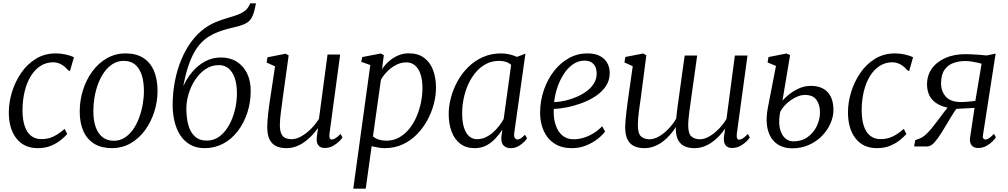

<svg xmlns="http://www.w3.org/2000/svg" viewBox="-20 -882 6067 1156"><path d="M207.5 10Q125 10 79 -48.2Q33 -106.5 33 -206Q33 -264.5 51.8 -326.5Q70.5 -388.5 106.5 -441.8Q142.5 -495 195.5 -527.8Q248.5 -560.5 317 -560.5Q343.5 -560.5 373.8 -554.2Q404 -548 425 -537L401 -453.5L389.5 -460Q377 -475 362.2 -485.8Q347.5 -496.5 332 -501.8Q316.5 -507 300.5 -507Q259 -507 225 -485.8Q191 -464.5 166.5 -425.5Q142 -386.5 128.8 -333Q115.5 -279.5 115.5 -215Q116 -160 129 -122Q142 -84 167.2 -64.2Q192.5 -44.5 228.5 -44.5Q258 -44.5 281.5 -52Q305 -59.5 326.2 -73.5Q347.5 -87.5 369.5 -106L384.5 -75Q371.5 -59.5 347 -39.5Q322.5 -19.5 287.8 -4.8Q253 10 207.5 10Z M736.5 -560.5Q799 -560.5 841.8 -533.8Q884.5 -507 906.5 -456.5Q928.5 -406 928.5 -334.5Q928.5 -270 908.8 -208.5Q889 -147 852.8 -97.5Q816.5 -48 765.8 -19Q715 10 653.5 10Q591.5 10 548.2 -16Q505 -42 482.5 -91.5Q460 -141 460 -211Q460 -277 479.5 -339.2Q499 -401.5 535.5 -451.5Q572 -501.5 623.2 -531Q674.5 -560.5 736.5 -560.5ZM725 -515.5Q688.5 -515.5 659.2 -497.2Q630 -479 608 -448.2Q586 -417.5 571.2 -378.5Q556.5 -339.5 549.2 -297.2Q542 -255 542 -214.5Q542 -156 556.5 -116Q571 -76 598.5 -55.2Q626 -34.5 666 -34.5Q701.5 -34.5 730.2 -52.8Q759 -71 780.8 -101.8Q802.5 -132.5 817 -171.2Q831.5 -210 839 -252Q846.5 -294 846.5 -334Q846.5 -390 833.2 -430.5Q820 -471 793.5 -493.2Q767 -515.5 725 -515.5Z M1521 -862 1516 -837Q1508 -799 1495.8 -776.2Q1483.5 -753.5 1459.2 -740.8Q1435 -728 1391 -718Q1382 -716 1371.8 -713.5Q1361.5 -711 1350 -708Q1320.5 -700 1292.8 -689.5Q1265 -679 1239.5 -663.2Q1214 -647.5 1190.5 -623.5Q1168 -600 1148 -564Q1128 -528 1111.8 -478.2Q1095.5 -428.5 1083.5 -363Q1105 -410.5 1138 -449.5Q1171 -488.5 1214.5 -512.2Q1258 -536 1310.5 -536Q1365 -536 1405.2 -510.8Q1445.5 -485.5 1467.5 -440.5Q1489.5 -395.5 1489.5 -335.5Q1489.5 -265.5 1469 -203.2Q1448.5 -141 1411.8 -92.8Q1375 -44.5 1324 -17.2Q1273 10 1212 10Q1161.5 10 1125 -11Q1088.5 -32 1065.2 -68Q1042 -104 1030.8 -150.5Q1019.5 -197 1019.5 -248Q1019.5 -324.5 1033.2 -394.2Q1047 -464 1072.2 -524.2Q1097.5 -584.5 1132.8 -632Q1168 -679.5 1211.5 -711Q1243.5 -734 1276.2 -747.8Q1309 -761.5 1340.5 -770.8Q1372 -780 1399.2 -789Q1426.5 -798 1447.5 -811.8Q1468.5 -825.5 1480.5 -849L1486.5 -862ZM1297.5 -490Q1253.5 -490 1217.8 -466Q1182 -442 1156 -403Q1130 -364 1116 -318Q1102 -272 1102 -228.5Q1102 -176 1113.2 -132Q1124.5 -88 1151.8 -61.8Q1179 -35.5 1225.5 -35.5Q1269 -35.5 1302.8 -61.5Q1336.5 -87.5 1359.8 -129.8Q1383 -172 1394.8 -221.5Q1406.5 -271 1406.5 -318.5Q1406.5 -399.5 1377.8 -444.8Q1349 -490 1297.5 -490Z M1704 10Q1669 10 1643.2 -2Q1617.5 -14 1603.2 -41.8Q1589 -69.5 1589 -117.5Q1589 -134 1590.5 -156Q1592 -178 1595 -202.5Q1598 -227 1601 -250.5Q1604 -274 1607.5 -293.5L1636 -482.5L1585 -505.5L1590.5 -537L1699.5 -558.5L1718 -548.5L1682 -289Q1679.5 -268.5 1676.8 -247.8Q1674 -227 1671.2 -206.8Q1668.5 -186.5 1666.8 -167Q1665 -147.5 1665 -130Q1665 -95.5 1673.8 -76.8Q1682.5 -58 1698.5 -51Q1714.5 -44 1736 -44Q1764.5 -44 1795.2 -61.8Q1826 -79.5 1853.8 -107.5Q1881.5 -135.5 1900.5 -167L1952 -553.5H2028L1964 -78.5Q1961.5 -60.5 1965.2 -51.2Q1969 -42 1977 -42Q1987 -42 2000 -50Q2013 -58 2030.5 -75.5L2042 -54Q2037.5 -46.5 2022.2 -31.2Q2007 -16 1984.5 -3.5Q1962 9 1935.5 9Q1907.5 9 1895.5 -9Q1883.5 -27 1887.5 -55Q1887.5 -57 1888.2 -63Q1889 -69 1890.2 -77.5Q1891.5 -86 1892.5 -94.5Q1893.5 -103 1894.5 -109.5L1893.5 -110Q1877 -87 1857 -65.5Q1837 -44 1813 -27Q1789 -10 1761.8 0Q1734.5 10 1704 10Z M2107 254 2209.5 -490.5 2155 -509.5 2161 -538.5 2273 -560 2291 -550 2280 -465Q2296 -490 2320.2 -511.8Q2344.5 -533.5 2375.2 -547.2Q2406 -561 2441 -561Q2497 -561 2533.2 -534.2Q2569.5 -507.5 2587.2 -460.8Q2605 -414 2605 -353Q2605 -306 2591.8 -255.5Q2578.5 -205 2552.8 -157.8Q2527 -110.5 2489.5 -72.5Q2452 -34.5 2403.5 -12.2Q2355 10 2296 10Q2277.5 10 2256.8 6.2Q2236 2.5 2217.5 -1.5L2182 254ZM2225.5 -61Q2241 -47.5 2261.8 -41.2Q2282.5 -35 2306.5 -35Q2349.5 -35 2384 -54.8Q2418.5 -74.5 2444.8 -107.2Q2471 -140 2488.5 -181.2Q2506 -222.5 2514.8 -266.2Q2523.5 -310 2523.5 -350.5Q2523.5 -401 2511.8 -435.8Q2500 -470.5 2478.2 -488.5Q2456.5 -506.5 2426.5 -506.5Q2393.5 -506.5 2363.5 -490.5Q2333.5 -474.5 2310 -450.2Q2286.5 -426 2273.5 -401.5Z M3076.5 -84Q3073 -59.5 3080.2 -50.8Q3087.5 -42 3095.5 -42Q3105.5 -42 3116 -49.2Q3126.5 -56.5 3140.5 -70.5L3153.5 -49.5Q3150 -43 3136.5 -28.8Q3123 -14.5 3102 -2.2Q3081 10 3055 10Q3028 10 3012.2 -5.5Q2996.5 -21 2998.5 -57.5L3004.5 -101Q2986.5 -74 2963 -48.5Q2939.5 -23 2908.8 -6.5Q2878 10 2838 10Q2786.5 10 2751.8 -16.2Q2717 -42.5 2699.2 -89Q2681.5 -135.5 2681.5 -196Q2681.5 -242.5 2694.8 -293.2Q2708 -344 2734 -391.5Q2760 -439 2798.2 -477.2Q2836.5 -515.5 2886.8 -538Q2937 -560.5 2998.5 -560.5Q3020.5 -560.5 3046.2 -554.8Q3072 -549 3092.5 -539.5L3143.5 -559ZM3057.5 -491.5Q3043.5 -504 3025 -509.8Q3006.5 -515.5 2985 -515.5Q2942 -515.5 2907 -497.2Q2872 -479 2845 -447.2Q2818 -415.5 2799.5 -374.8Q2781 -334 2771.8 -289Q2762.5 -244 2762.5 -200Q2762.5 -148 2773.8 -113.2Q2785 -78.5 2805.2 -61.2Q2825.5 -44 2851.5 -44Q2880 -44 2904.2 -55.5Q2928.5 -67 2949 -85.2Q2969.5 -103.5 2985.5 -124.5Q3001.5 -145.5 3012.5 -165.5Z M3623 -90Q3609 -70 3579.5 -46.5Q3550 -23 3510 -6.5Q3470 10 3423 10Q3371.5 10 3334.8 -8.2Q3298 -26.5 3275 -58Q3252 -89.5 3241.5 -128.5Q3231 -167.5 3232 -209Q3233 -278 3255 -341.2Q3277 -404.5 3315.2 -453.8Q3353.5 -503 3404.8 -531.8Q3456 -560.5 3516.5 -560.5Q3562 -560.5 3591.8 -545Q3621.5 -529.5 3636.2 -502.8Q3651 -476 3651 -442Q3651 -397 3627.2 -362.2Q3603.5 -327.5 3564.8 -302.2Q3526 -277 3480.8 -260.5Q3435.5 -244 3391.5 -235.5Q3347.5 -227 3314.5 -226.5Q3312 -196.5 3317 -164.5Q3322 -132.5 3335.8 -105Q3349.5 -77.5 3373.8 -60.5Q3398 -43.5 3435 -43.5Q3462.5 -43.5 3491.8 -52Q3521 -60.5 3550.2 -77.8Q3579.5 -95 3605.5 -122ZM3500 -517Q3460.5 -517 3428.2 -493.8Q3396 -470.5 3372.5 -433.2Q3349 -396 3334.8 -352.2Q3320.5 -308.5 3316.5 -267Q3351 -268.5 3387 -277Q3423 -285.5 3456.2 -300.5Q3489.5 -315.5 3515.8 -335.8Q3542 -356 3557.2 -382Q3572.5 -408 3572.5 -438.5Q3572.5 -477 3553.2 -497Q3534 -517 3500 -517Z M3837.5 -288Q3835.5 -273 3832.5 -253.2Q3829.5 -233.5 3826.8 -211.8Q3824 -190 3822.2 -168.8Q3820.5 -147.5 3820.5 -130Q3820.5 -77.5 3839.8 -60.5Q3859 -43.5 3891 -43.5Q3918.5 -43.5 3948.8 -61.2Q3979 -79 4006 -107.5Q4033 -136 4051 -167.5Q4054 -199 4058.8 -234.8Q4063.5 -270.5 4068.5 -303.5Q4074.5 -345 4080 -387Q4085.5 -429 4091.2 -469.2Q4097 -509.5 4102.5 -547.5H4177.5Q4164.5 -455.5 4155.5 -390.2Q4146.5 -325 4140 -280.2Q4133.5 -235.5 4130 -206.8Q4126.5 -178 4125 -160Q4123.5 -142 4123.5 -129.5Q4123.5 -77.5 4142.8 -60.5Q4162 -43.5 4194.5 -43.5Q4221.5 -43.5 4251.2 -61Q4281 -78.5 4308 -106.2Q4335 -134 4354 -166L4404.5 -547.5H4480.5L4416.5 -78.5Q4414 -59.5 4417.8 -50.2Q4421.5 -41 4429.5 -41Q4440 -41 4452.8 -49.2Q4465.5 -57.5 4483 -75.5L4494.5 -54Q4490 -46.5 4475 -31.2Q4460 -16 4437.5 -3.5Q4415 9 4387.5 9Q4359.5 9 4347.2 -9Q4335 -27 4339 -59L4346 -108Q4330 -84.5 4310 -63.2Q4290 -42 4266.5 -25.5Q4243 -9 4216.8 0.5Q4190.5 10 4161.5 10Q4128 10 4103.2 -0.8Q4078.5 -11.5 4064.2 -36.5Q4050 -61.5 4049 -104L4050.5 -118.5Q4034 -93 4013.8 -69.8Q3993.5 -46.5 3969.2 -28.5Q3945 -10.5 3917.5 -0.2Q3890 10 3859 10Q3824.5 10 3798.5 -2Q3772.5 -14 3758.2 -41.8Q3744 -69.5 3744 -117.5Q3744 -134 3746.2 -158Q3748.5 -182 3751.5 -208.5Q3754.5 -235 3757.5 -257.5Q3760.5 -280 3762.5 -292.5L3789.5 -483.5L3739.5 -506L3745 -539L3853 -560L3871.5 -549Z M4749 11Q4709.5 11 4677.5 -4.2Q4645.5 -19.5 4624.8 -50.2Q4604 -81 4597.8 -128Q4591.5 -175 4604 -238L4652 -485L4601.5 -506L4607 -538.5L4716 -560L4737 -550L4691 -276Q4702.5 -290 4727.8 -311Q4753 -332 4787.8 -348.5Q4822.5 -365 4862.5 -365Q4906 -365 4936.2 -348.2Q4966.5 -331.5 4982.2 -299.2Q4998 -267 4998 -219.5Q4998 -180 4980.2 -139.2Q4962.5 -98.5 4929.8 -64.5Q4897 -30.5 4851 -9.8Q4805 11 4749 11ZM4757 -31Q4807.5 -31 4843.2 -57Q4879 -83 4898 -123.5Q4917 -164 4917 -205.5Q4917 -251 4895.8 -280.8Q4874.5 -310.5 4826.5 -310.5Q4800 -310.5 4770.2 -295.8Q4740.5 -281 4715.2 -257.5Q4690 -234 4677.5 -208Q4674 -190 4672.5 -172.5Q4671 -155 4671.5 -139Q4673.5 -105.5 4684.8 -81.2Q4696 -57 4714.5 -44Q4733 -31 4757 -31Z M5260 10Q5177.5 10 5131.5 -48.2Q5085.5 -106.5 5085.5 -206Q5085.5 -264.5 5104.2 -326.5Q5123 -388.5 5159 -441.8Q5195 -495 5248 -527.8Q5301 -560.5 5369.5 -560.5Q5396 -560.5 5426.2 -554.2Q5456.5 -548 5477.5 -537L5453.5 -453.5L5442 -460Q5429.5 -475 5414.8 -485.8Q5400 -496.5 5384.5 -501.8Q5369 -507 5353 -507Q5311.5 -507 5277.5 -485.8Q5243.5 -464.5 5219 -425.5Q5194.5 -386.5 5181.2 -333Q5168 -279.5 5168 -215Q5168.5 -160 5181.5 -122Q5194.5 -84 5219.8 -64.2Q5245 -44.5 5281 -44.5Q5310.5 -44.5 5334 -52Q5357.5 -59.5 5378.8 -73.5Q5400 -87.5 5422 -106L5437 -75Q5424 -59.5 5399.5 -39.5Q5375 -19.5 5340.2 -4.8Q5305.5 10 5260 10Z M5964.5 -76 5976 -55Q5971.5 -47.5 5956.8 -32Q5942 -16.5 5919.5 -3.8Q5897 9 5868.5 9Q5844 9 5831.5 -5.2Q5819 -19.5 5819.5 -45L5847.5 -232.5Q5833.5 -231.5 5813.2 -230.5Q5793 -229.5 5772.8 -228.5Q5752.5 -227.5 5738 -226.5Q5725.5 -210 5711.5 -187Q5697.5 -164 5682.2 -138Q5667 -112 5650 -85Q5627.5 -48.5 5605.8 -24.2Q5584 0 5561 0H5483.5L5490.5 -38.5L5515.5 -47.5Q5533 -53.5 5551.5 -69.8Q5570 -86 5588.8 -108.8Q5607.5 -131.5 5625.8 -156.2Q5644 -181 5661.5 -204Q5679 -227 5694.5 -244.5L5717 -229Q5676 -233.5 5646.8 -245.5Q5617.5 -257.5 5598.5 -276.2Q5579.5 -295 5570.5 -319.5Q5561.5 -344 5561.5 -374.5Q5561.5 -427 5589.8 -467.8Q5618 -508.5 5670.2 -532.2Q5722.5 -556 5793.5 -556Q5809 -556 5832.2 -554.8Q5855.5 -553.5 5879.8 -551.8Q5904 -550 5921.5 -548L5974.5 -559.5L5898 -66.5Q5895.5 -53.5 5901 -47.8Q5906.5 -42 5913 -42Q5923.5 -42 5935.5 -50.2Q5947.5 -58.5 5964.5 -76ZM5852.5 -275 5890 -498.5Q5882.5 -500.5 5866 -504.5Q5849.5 -508.5 5829.5 -511.5Q5809.5 -514.5 5791 -514.5Q5754.5 -514.5 5721.2 -503Q5688 -491.5 5667 -462Q5646 -432.5 5646 -379.5Q5646 -332.5 5674.8 -300Q5703.5 -267.5 5767.5 -267.5Q5782.5 -267.5 5800 -269Q5817.5 -270.5 5832.2 -272.2Q5847 -274 5852.5 -275Z"/></svg>

Font: Merriweather 36pt Light
Style: Italic
Weight: 300
Italic angle: -7.8°
Version: Version 2.101